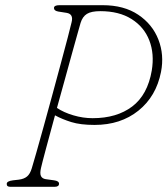

<svg xmlns="http://www.w3.org/2000/svg" viewBox="-20 -720 645 740"><path d="M600.5 -442.5Q582 -348.5 513.5 -293.5Q445 -238.5 344.5 -238.5Q290 -238.5 254.8 -249.5Q219.5 -260.5 192 -275.5Q172 -202.5 156.8 -145.5Q141.5 -88.5 138 -72.5Q133 -51 138 -41.2Q143 -31.5 156 -29.5L188.5 -25Q207.5 -22.5 207.5 -12Q207.5 0 190.5 0H20Q5.5 0 6 -11Q5.5 -22 30 -25L52 -27.5Q72.5 -30 84.2 -39.8Q96 -49.5 102.5 -71.5Q107.5 -87 119.5 -129.8Q131.5 -172.5 147.8 -230.8Q164 -289 181.2 -352.5Q198.5 -416 214.2 -474.5Q230 -533 241.2 -575.8Q252.5 -618.5 256 -634.5Q264 -666 236.5 -670.5L204.5 -675.5Q188 -678.5 188 -689Q188 -700 209 -700H375.5Q458 -700 512.8 -663.2Q567.5 -626.5 590.5 -567.5Q613.5 -508.5 600.5 -442.5ZM290.5 -631.5Q289 -626 280.2 -595.2Q271.5 -564.5 258.5 -517.5Q245.5 -470.5 230.2 -414.8Q215 -359 199.5 -304Q225.5 -286.5 262.8 -275.5Q300 -264.5 337 -264.5Q430 -264.5 489.5 -309.5Q549 -354.5 565 -448.5Q575.5 -512.5 555.5 -564.2Q535.5 -616 487.2 -646.5Q439 -677 366.5 -677Q332 -677 315 -666.5Q298 -656 290.5 -631.5Z"/></svg>

Font: Fraunces 72pt S100 Thin
Style: Italic
Weight: 100
Italic angle: -16°
Version: Version 1.000; ttfautohint (v1.8.3)